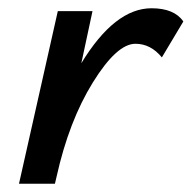

<svg xmlns="http://www.w3.org/2000/svg" viewBox="-20 -445 464 465"><path d="M347 -425Q402 -425 424 -393L372 -306Q345 -339 308 -339Q263 -339 205 -245.5Q147 -152 117 -17L113 0H26L120 -418H204L177 -292Q258 -425 347 -425Z"/></svg>

Font: EauTestInfant Semibold
Style: Italic
Weight: 600
Italic angle: -12°
Designer: Christian Thalmann (Catharsis Fonts)
Version: Version 0.001;PS 000.001;hotconv 1.0.88;makeotf.lib2.5.64775